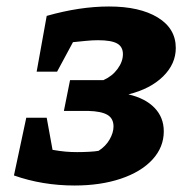

<svg xmlns="http://www.w3.org/2000/svg" viewBox="-20 -563 587 592"><path d="M23 -22 61 -200H124L142 -101Q165 -97 182 -95.5Q199 -94 218 -94Q235 -94 254.5 -95Q274 -96 284 -98Q306 -112 318 -133Q330 -154 330 -173Q330 -198 311 -209Q292 -220 252 -221H177L196 -316H299Q326 -328 342.5 -350.5Q359 -373 359 -396Q359 -419 341 -429Q323 -439 282 -439Q265 -439 245 -437Q225 -435 205 -433L156 -342H93L124 -514Q226 -543 316 -543Q411 -543 466.5 -509Q522 -475 522 -415Q522 -366 483 -327.5Q444 -289 376 -272Q428 -260 456.5 -230.5Q485 -201 485 -158Q485 -109 450 -71Q415 -33 352.5 -12Q290 9 210 9Q111 9 23 -22Z"/></svg>

Font: Piazzolla SC
Style: Bold Italic
Weight: 700
Italic angle: -11.3°
Designer: Juan Pablo del Peral
Foundry: Huerta Tipografica
Version: Version 1.330